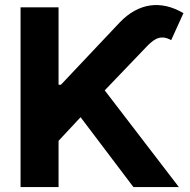

<svg xmlns="http://www.w3.org/2000/svg" viewBox="-20 -757 769 777"><path d="M63.2 0H217V-187.1L306.1 -282.7L519.9 0H703.8L403.8 -391.3L575.3 -570.3C608 -604 633.2 -615.8 672.9 -594.8L722.3 -703.8C630.7 -757.8 540.1 -744.7 465.2 -666.9L226.6 -414.1H217V-727.3H63.2Z"/></svg>

Font: Magic Ui Pro
Style: Bold
Weight: 700
Designer: Stefan Endress, Andreas Faust
Version: Version 1.000;FEAKit 1.0